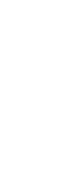

<svg xmlns="http://www.w3.org/2000/svg" viewBox="-20 -770 240 740"><path d="M100 -450Q100 -450 100 -450Q100 -450 100 -450Q100 -450 100 -450Q100 -450 100 -450Q100 -450 100 -450Q100 -450 100 -450Q100 -450 100 -450Q100 -450 100 -450Q100 -450 100 -450Q100 -450 100 -450Q100 -450 100 -450Q100 -450 100 -450ZM100 -350Q100 -350 100 -350Q100 -350 100 -350Q100 -350 100 -350Q100 -350 100 -350Q100 -350 100 -350Q100 -350 100 -350Q100 -350 100 -350Q100 -350 100 -350Q100 -350 100 -350Q100 -350 100 -350Q100 -350 100 -350Q100 -350 100 -350ZM100 -250Q100 -250 100 -250Q100 -250 100 -250Q100 -250 100 -250Q100 -250 100 -250Q100 -250 100 -250Q100 -250 100 -250Q100 -250 100 -250Q100 -250 100 -250Q100 -250 100 -250Q100 -250 100 -250Q100 -250 100 -250Q100 -250 100 -250ZM100 -150Q100 -150 100 -150Q100 -150 100 -150Q100 -150 100 -150Q100 -150 100 -150Q100 -150 100 -150Q100 -150 100 -150Q100 -150 100 -150Q100 -150 100 -150Q100 -150 100 -150Q100 -150 100 -150Q100 -150 100 -150Q100 -150 100 -150ZM100 -50Q100 -50 100 -50Q100 -50 100 -50Q100 -50 100 -50Q100 -50 100 -50Q100 -50 100 -50Q100 -50 100 -50Q100 -50 100 -50Q100 -50 100 -50Q100 -50 100 -50Q100 -50 100 -50Q100 -50 100 -50Q100 -50 100 -50ZM200 -750Q200 -750 200 -750Q200 -750 200 -750Q200 -750 200 -750Q200 -750 200 -750Q200 -750 200 -750Q200 -750 200 -750Q200 -750 200 -750Q200 -750 200 -750Q200 -750 200 -750Q200 -750 200 -750Q200 -750 200 -750Q200 -750 200 -750ZM100 -650Q100 -650 100 -650Q100 -650 100 -650Q100 -650 100 -650Q100 -650 100 -650Q100 -650 100 -650Q100 -650 100 -650Q100 -650 100 -650Q100 -650 100 -650Q100 -650 100 -650Q100 -650 100 -650Q100 -650 100 -650Q100 -650 100 -650Z"/></svg>

Font: TINY 5x3
Style: Regular
Weight: 400
Designer: Jack Halten Fahnestock
Foundry: Velvetyne Type Foundry
Version: Version 1.002